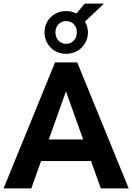

<svg xmlns="http://www.w3.org/2000/svg" viewBox="-33 -1054 740 1074"><path d="M-13 0 275 -705H399L687 0H531L461 -196L518 -153H154L212 -196L142 0ZM335 -540 226 -235 205 -274H467L446 -235L337 -540ZM337 -753Q303 -753 275.5 -768.5Q248 -784 232 -812Q216 -840 216 -873Q216 -907 232 -934Q248 -961 275.5 -976.5Q303 -992 337 -992Q353 -992 367.5 -988.5Q382 -985 395 -979L441 -1034H549L442 -933Q450 -920 454.5 -904.5Q459 -889 459 -873Q459 -840 442.5 -812Q426 -784 398.5 -768.5Q371 -753 337 -753ZM337 -809Q363 -809 380 -827.5Q397 -846 397 -873Q397 -901 380 -918.5Q363 -936 337 -936Q311 -936 294 -918Q277 -900 277 -873Q277 -845 294 -827Q311 -809 337 -809Z"/></svg>

Font: Nunito Sans 12pt ExtraLight
Style: Weight 830 Width 84 Optical size 12.0 YTLC 445
Weight: 830
Width: 4
Designer: Vernon Adams
Foundry: Vernon Adams
Version: Version 3.101;gftools[0.9.27]